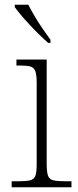

<svg xmlns="http://www.w3.org/2000/svg" viewBox="-20 -786 328 806"><path d="M29 0V-25H56Q89 -25 106 -29Q123 -33 128.5 -48Q134 -63 134 -97V-439Q134 -473 128 -488Q122 -503 107 -507Q92 -511 64 -511H49V-536H176V-98Q176 -64 181.5 -48.5Q187 -33 204.5 -29Q222 -25 255 -25H280V0ZM182 -606Q166 -620 146 -639.5Q126 -659 105.5 -681Q85 -703 68 -723Q51 -743 42 -756V-766H99Q110 -744 126 -717Q142 -690 160 -664Q178 -638 192 -619V-606Z"/></svg>

Font: Noto Serif Khmer ExtraLight
Style: Regular
Weight: 250
Version: Version 2.003